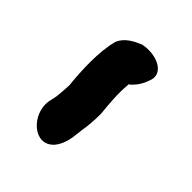

<svg xmlns="http://www.w3.org/2000/svg" viewBox="-86 -150 298 298"><g transform="rotate(45 63.0 -1.0)"><path d="M86 -51 87 -50C89 -52 99 -60 104 -75C116 -100 85 -114 57 -108C45 -103 31 -96 25 -82C17 -53 19 -12 22 16C22 22 21 34 20 43L17 57C12 90 48 123 71 98C77 91 81 81 83 69V68L85 52C87 40 88 27 88 14V13C86 -7 84 -28 86 -48Z"/></g></svg>

Font: Stray Cat
Style: ExBdCn
Weight: 800
Version: Version 1.0